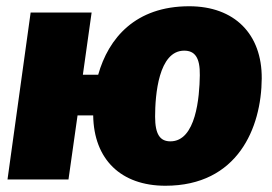

<svg xmlns="http://www.w3.org/2000/svg" viewBox="-20 -574 871 614"><path d="M585 -554C413 -554 327 -452 294 -335H245L273 -534H78L4 0H199L228 -205H278C280 -64 367 20 509 20C740 20 816 -165 817 -323C818 -465 730 -554 585 -554ZM619 -333C618 -264 607 -122 525 -122C492 -122 476 -144 476 -201C476 -270 487 -412 569 -412C603 -412 620 -390 619 -333Z"/></svg>

Font: Fira Sans Heavy
Style: Italic
Weight: 900
Italic angle: -8°
Designer: bBox Type GmbH & Carrois Corporate GbR & Edenspiekermann AG
Foundry: bBox Type GmbH & Carrois Corporate GbR & Edenspiekermann AG
Version: Version 4.301;PS 004.301;hotconv 1.0.88;makeotf.lib2.5.64775